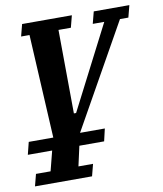

<svg xmlns="http://www.w3.org/2000/svg" viewBox="-87 -588 724 855"><g transform="rotate(-10 275.5 -161.0)"><path d="M9 0H120L95 -468H57L71 -522H296L282 -468H226L229 -90H239L433 -468H381L395 -522H556L542 -468H504L241 0H353L340 56H228L208 146H274L260 200H2L16 146H82L105 56H-5Z"/></g></svg>

Font: IBM Plex Serif SemiBold
Style: Italic
Weight: 600
Italic angle: -14°
Designer: Mike Abbink, Paul van der Laan, Pieter van Rosmalen
Foundry: Bold Monday
Version: Version 2.5